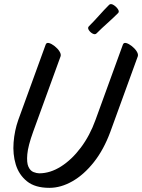

<svg xmlns="http://www.w3.org/2000/svg" viewBox="-20 -860 685 925"><path d="M644 -589 512 -226Q480 -139 432 -78.5Q384 -18 328.5 13.5Q273 45 218 45Q149 45 110 13.5Q71 -18 56 -67.5Q41 -117 45.5 -174Q50 -231 68 -282L200 -645Q204 -656 216.5 -652.5Q229 -649 243.5 -637.5Q258 -626 266.5 -612.5Q275 -599 272 -589L140 -226Q115 -157 111.5 -116.5Q108 -76 117 -56.5Q126 -37 141.5 -31Q157 -25 169 -25Q222 -25 274 -58Q326 -91 369.5 -149Q413 -207 440 -282L572 -645Q576 -656 588.5 -652.5Q601 -649 615.5 -637.5Q630 -626 638.5 -612.5Q647 -599 644 -589ZM408 -733Q434 -759 457.5 -785.5Q481 -812 506 -837Q514 -844 527 -836Q540 -828 548 -816Q556 -804 549 -797Q524 -772 497.5 -748.5Q471 -725 445 -699Q438 -692 426.5 -698Q415 -704 408 -715Q401 -726 408 -733Z"/></svg>

Font: Story Script
Style: Regular
Weight: 400
Designer: Lana Roulhac, Ben Buysse
Version: Version 1.000; ttfautohint (v1.8.4.7-5d5b)